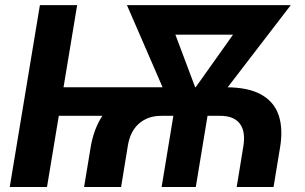

<svg xmlns="http://www.w3.org/2000/svg" viewBox="-20 -748 1220 768"><path d="M316.4 0 342.3 -157.2Q354.5 -232.4 390.6 -286.6Q426.8 -340.8 488.3 -369.9Q549.8 -398.9 639.2 -398.9H883.3Q973.1 -398.9 1025.1 -369.6Q1077.1 -340.3 1095 -286.1Q1112.8 -231.9 1100.1 -157.2L1074.2 0H926.8L953.6 -164.1Q962.9 -222.7 939 -253.7Q915 -284.7 860.8 -284.7H625Q571.3 -284.7 535.9 -253.7Q500.5 -222.7 491.2 -164.1L464.4 0ZM19 0 139.6 -727.5H288.6L168 0ZM185.5 -284.7 204.6 -398.9H663.6L645 -284.7ZM626.5 0 682.6 -340.3H819.3L763.2 0ZM684.1 -274.9 487.8 -727.5H637.2L779.8 -348.1L756.8 -274.9ZM722.2 -274.9 729 -351.6 996.1 -727.5H1143.1L795.9 -275.4ZM575.7 -609.4 595.2 -727.5H1034.2L1014.6 -609.4Z"/></svg>

Font: Inter 17pt
Style: Bold Italic
Weight: 700
Italic angle: -9.3988°
Version: Version 4.001;git-66647c0bb